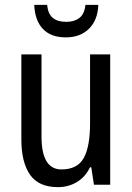

<svg xmlns="http://www.w3.org/2000/svg" viewBox="-20 -761 545 791"><path d="M434 -537V0H367L356 -72H351Q331 -31 296 -10.5Q261 10 219 10Q139 10 103.5 -41.5Q68 -93 68 -186V-537H151V-199Q151 -63 233 -63Q299 -63 325 -110Q351 -157 351 -253V-537ZM385 -741Q383 -679 347 -643Q311 -607 251 -607Q190 -607 157 -641.5Q124 -676 121 -741H174Q178 -703 198 -687Q218 -671 253 -671Q286 -671 307 -687Q328 -703 332 -741Z"/></svg>

Font: Noto Sans Thai Looped Condensed
Style: Regular
Weight: 400
Width: 3
Designer: Sasikarn Vongin, Ben Mitchell
Foundry: The Fontpad Ltd
Version: Version 1.001; ttfautohint (v1.8.4.7-5d5b)